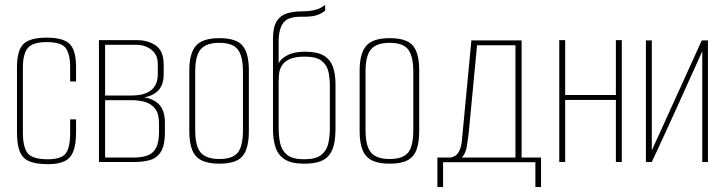

<svg xmlns="http://www.w3.org/2000/svg" viewBox="-20 -658 2945 780"><path d="M175 9Q127 9 99.5 -2.5Q72 -14 60.5 -42Q49 -70 49 -121V-384Q49 -454 75.5 -479.5Q102 -505 170 -505Q237 -505 263 -479.5Q289 -454 289 -385V-327H265V-384Q265 -438 247 -462.5Q229 -487 170 -487Q112 -487 92.5 -462.5Q73 -438 73 -384V-120Q73 -60 92.5 -35.5Q112 -11 174 -11Q229 -11 247 -34.5Q265 -58 265 -120V-173H289V-121Q289 -72 278 -43.5Q267 -15 242 -3Q217 9 175 9Z M382 0V-495H536Q581 -495 613 -473Q645 -451 645 -395V-357Q645 -307 616 -284Q587 -261 544 -261V-264Q590 -264 620 -239.5Q650 -215 650 -159V-121Q650 -69 634.5 -43Q619 -17 591.5 -8.5Q564 0 527 0ZM407 -18H523Q555 -18 578 -26Q601 -34 613.5 -56.5Q626 -79 626 -124V-157Q626 -196 610.5 -216Q595 -236 570 -243.5Q545 -251 515 -251H407ZM407 -270H514Q567 -270 594 -291.5Q621 -313 621 -357V-398Q621 -436 595 -456Q569 -476 534 -476H407Z M871 7Q827 7 800 -6Q773 -19 761 -48.5Q749 -78 749 -125V-372Q749 -440 775.5 -471.5Q802 -503 871 -503Q940 -503 965.5 -472.5Q991 -442 991 -372V-125Q991 -79 980 -49.5Q969 -20 943 -6.5Q917 7 871 7ZM871 -12Q924 -12 945.5 -37.5Q967 -63 967 -130V-367Q967 -429 946.5 -456.5Q926 -484 871 -484Q818 -484 795.5 -458Q773 -432 773 -367V-130Q773 -64 795.5 -38Q818 -12 871 -12Z M1216 7Q1166 7 1138.5 -9.5Q1111 -26 1100 -57.5Q1089 -89 1089 -134V-500Q1089 -549 1104.5 -572.5Q1120 -596 1147 -604Q1174 -612 1209 -612Q1229 -612 1244 -614.5Q1259 -617 1269.5 -620.5Q1280 -624 1287.5 -629Q1295 -634 1301 -638V-617Q1301 -612 1279 -601Q1257 -590 1217 -590H1199Q1176 -590 1156.5 -583.5Q1137 -577 1125.5 -557Q1114 -537 1112 -498V-401Q1122 -421 1149.5 -434.5Q1177 -448 1219 -448Q1269 -448 1295.5 -432Q1322 -416 1332.5 -386.5Q1343 -357 1343 -315V-136Q1343 -101 1337.5 -74.5Q1332 -48 1318.5 -29.5Q1305 -11 1280 -2Q1255 7 1216 7ZM1216 -11Q1263 -11 1285 -28.5Q1307 -46 1313.5 -74.5Q1320 -103 1320 -136V-310Q1320 -341 1314 -367.5Q1308 -394 1286.5 -411Q1265 -428 1218 -428Q1178 -428 1156 -417.5Q1134 -407 1124.5 -390.5Q1115 -374 1113.5 -357Q1112 -340 1112 -327V-136Q1112 -103 1118.5 -74.5Q1125 -46 1147 -28.5Q1169 -11 1216 -11Z M1563 7Q1519 7 1492 -6Q1465 -19 1453 -48.5Q1441 -78 1441 -125V-372Q1441 -440 1467.5 -471.5Q1494 -503 1563 -503Q1632 -503 1657.5 -472.5Q1683 -442 1683 -372V-125Q1683 -79 1672 -49.5Q1661 -20 1635 -6.5Q1609 7 1563 7ZM1563 -12Q1616 -12 1637.5 -37.5Q1659 -63 1659 -130V-367Q1659 -429 1638.5 -456.5Q1618 -484 1563 -484Q1510 -484 1487.5 -458Q1465 -432 1465 -367V-130Q1465 -64 1487.5 -38Q1510 -12 1563 -12Z M1757 102V-18H1809Q1823 -20 1832.5 -27.5Q1842 -35 1848.5 -51Q1855 -67 1857 -93L1895 -494H2099V-18H2178V102H2155V1H1780V102ZM1856 -18H2074V-474H1918L1884 -116Q1881 -93 1876.5 -63.5Q1872 -34 1856 -18Z M2252 0V-495H2276V-272H2482V-495H2506V0H2482V-252H2276V0Z M2604 0V-494H2628V-47L2831 -494H2856V0H2833V-450Q2782 -337 2731.5 -225Q2681 -113 2628 0Z"/></svg>

Font: Alumni Sans Thin
Style: Regular
Weight: 100
Designer: Robert E. Leuschke
Foundry: Robert E. Leuschke
Version: Version 1.018